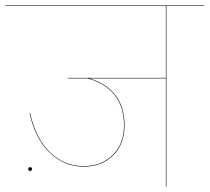

<svg xmlns="http://www.w3.org/2000/svg" viewBox="-30 -700 786 720"><path d="M736 -678H594V0H592V-406H306Q437 -365 437 -229Q437 -159 394 -117Q351 -75 284 -75Q211 -75 156 -128Q101 -181 81 -276H83Q103 -182 157 -129.5Q211 -77 284 -77Q350 -77 392.5 -118.5Q435 -160 435 -229Q435 -367 299 -406H224V-408H592V-678H-10V-680H736ZM76 -66Q76 -73 83 -73Q90 -73 90 -66Q90 -59 83 -59Q76 -59 76 -66Z"/></svg>

Font: FiraGO Two
Style: Regular
Weight: 100
Designer: bBox Type
Foundry: bBox Type GmbH
Version: Version 1.001